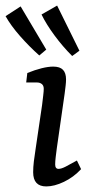

<svg xmlns="http://www.w3.org/2000/svg" viewBox="-63 -662 331 689"><path d="M169 -326 141 -131Q139 -116 137 -99.5Q135 -83 135 -72Q135 -56 147 -56Q157 -56 172.5 -64Q188 -72 213 -86L228 -55Q201 -26 166.5 -9.5Q132 7 103 7Q56 7 56 -44Q56 -62 58.5 -83Q61 -104 65 -129L88 -285Q90 -302 92 -318.5Q94 -335 94 -343Q94 -355 87 -360.5Q80 -366 70 -366H31L35 -400Q62 -411 86 -417Q110 -423 128 -423Q152 -423 163 -411.5Q174 -400 174 -377Q174 -368 172.5 -354.5Q171 -341 169 -326ZM222 -480 196 -461Q162 -495 132.5 -535Q103 -575 86 -610L142 -642ZM103 -484 78 -463Q42 -495 9 -532.5Q-24 -570 -43 -604L11 -639Z"/></svg>

Font: Yrsa
Style: Italic
Weight: 400
Italic angle: -7.10001°
Designer: Anna Giedrys (Yrsa+Rasa design), David Brezina (Yrsa art-direction, Rasa art-direction, design)
Foundry: Rosetta Type Foundry
Version: Version 2.004